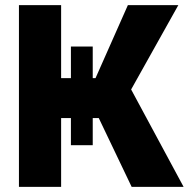

<svg xmlns="http://www.w3.org/2000/svg" viewBox="-20 -727 742 747"><path d="M340.8 -545.9V-422.9H351.6L477.5 -707H673.8L490.2 -378.9L694.3 0H492.2L364.3 -267.6H340.8V-162.1H255.9V-267.6H217.8V0H53.7V-707H217.8V-422.9H255.9V-545.9Z"/></svg>

Font: Pretendard ExtraBold
Style: Regular
Weight: 800
Designer: Base glyphs from Inter by Rasmus Andersson; Hangeul glyphs from Noto Sans CJK(Source Han Sans) by Jang Soo-young and Kan
Foundry: Kil Hyung-jin
Version: Version 1.309